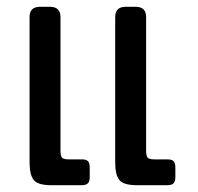

<svg xmlns="http://www.w3.org/2000/svg" viewBox="-20 -545 584 565"><path d="M67 -67V-495Q67 -525 98 -525H127Q158 -525 158 -495V-102Q158 -86 162.5 -81Q167 -76 183 -76H221Q234 -76 239 -70.5Q244 -65 244 -53V-24Q244 -11 238.5 -5.5Q233 0 220 0H131Q92 0 79.5 -15Q67 -30 67 -67ZM319 -67V-495Q319 -525 350 -525H379Q410 -525 410 -495V-102Q410 -86 414.5 -81Q419 -76 435 -76H473Q486 -76 491 -70.5Q496 -65 496 -53V-24Q496 -11 490.5 -5.5Q485 0 472 0H383Q344 0 331.5 -15Q319 -30 319 -67Z"/></svg>

Font: Mitr Light
Style: Regular
Weight: 300
Designer: Thanarat Vachiruckul
Foundry: Cadson Demak
Version: Version 1.002